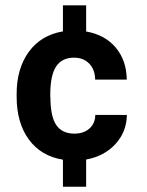

<svg xmlns="http://www.w3.org/2000/svg" viewBox="-20 -588 558 727"><path d="M261.7 -82Q296.9 -82 318.6 -101.3Q340.3 -120.6 340.8 -152.8H460.4Q459.5 -88.9 417.2 -42.7Q375 3.4 306.2 16.1V119.1H218.3V16.6Q135.7 3.4 89.4 -59.6Q43 -122.6 43 -222.2V-231.9Q43 -328.6 89.1 -391.8Q135.3 -455.1 218.3 -469.2V-567.9H306.2V-468.8Q377.9 -456.1 418.5 -407.5Q459 -358.9 460 -286.6H340.3Q339.8 -324.2 318.1 -346.9Q296.4 -369.6 260.3 -369.6Q214.8 -369.6 192.9 -336.9Q170.9 -304.2 170.4 -233.9V-219.2L170.9 -219.7Q170.9 -147 193.1 -114.5Q215.3 -82 261.7 -82Z"/></svg>

Font: Yantramanav
Style: Bold
Weight: 700
Version: Version 1.001;PS 1.0;hotconv 1.0.72;makeotf.lib2.5.5900; ttf